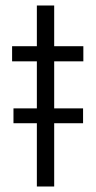

<svg xmlns="http://www.w3.org/2000/svg" viewBox="-20 -678 348 698"><path d="M283 -455H177V-284H282V-230H177V0H114V-230H29V-284H114V-455H24V-510H114V-658H177V-510H283Z"/></svg>

Font: Saira Semi Condensed Light
Style: Regular
Weight: 300
Width: 4
Designer: Hector Gatti with collaboration of the Omnibus-Type team
Foundry: Omnibus-Type
Version: Version 1.001; ttfautohint (v1.8)